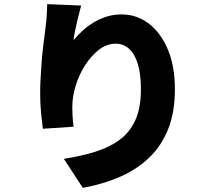

<svg xmlns="http://www.w3.org/2000/svg" viewBox="-20 -838 1040 932"><path d="M374 -811Q370 -798 365 -777Q360 -756 354 -732Q348 -708 343.5 -684.5Q339 -661 337 -643Q357 -667 381 -689Q405 -711 434.5 -729Q464 -747 498 -757.5Q532 -768 571 -768Q643 -768 701.5 -724Q760 -680 794.5 -598.5Q829 -517 829 -404Q829 -297 798 -216Q767 -135 708.5 -77Q650 -19 567.5 18Q485 55 382 74L290 -67Q374 -80 443 -101.5Q512 -123 561.5 -160Q611 -197 637.5 -256Q664 -315 664 -404Q664 -480 648.5 -529Q633 -578 605.5 -602Q578 -626 542 -626Q499 -626 461 -597Q423 -568 393.5 -522Q364 -476 347.5 -422.5Q331 -369 331 -319Q331 -303 332 -279.5Q333 -256 337 -223L188 -213Q184 -242 179.5 -287.5Q175 -333 175 -384Q175 -419 177 -457Q179 -495 182 -535Q185 -575 190 -617.5Q195 -660 201 -703Q205 -735 207 -766.5Q209 -798 209 -818Z"/></svg>

Font: Noto Sans SC Thin Black
Style: Regular
Weight: 900
Version: Version 2.004-H2;hotconv 1.0.118;makeotfexe 2.5.65603